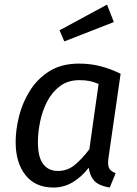

<svg xmlns="http://www.w3.org/2000/svg" viewBox="-20 -822 609 854"><path d="M331 -539.1Q382 -539.1 426.7 -527.6Q471.4 -516.1 516.5 -494L462.6 -120.5Q458.6 -92.5 464 -77Q469.5 -61.6 494.5 -51.6L468.2 12Q442.1 8.1 422 -1.4Q402 -11 390.4 -29.5Q378.8 -48 374.7 -76Q343.8 -36 304.3 -11.9Q264.8 12.1 217.7 12.1Q136.7 12.1 93.1 -43.5Q49.6 -99 49.6 -190.1Q49.6 -244.1 64.6 -304.6Q79.7 -365.2 113.2 -418.7Q146.7 -472.2 200.3 -505.7Q253.9 -539.1 331 -539.1ZM332.9 -465.5Q283.1 -465.5 247.7 -439.6Q212.3 -413.6 190.4 -371.7Q168.5 -329.8 158.6 -281.4Q148.6 -233 148.6 -189.1Q148.6 -123.3 172 -92.4Q195.4 -61.6 237.2 -61.6Q280.9 -61.6 313.8 -89.5Q346.7 -117.3 377.5 -158.2L418.5 -448.6Q397.6 -457.6 378.2 -461.6Q358.8 -465.5 332.9 -465.5ZM244.8 -687.2 456.1 -801.5 486.4 -723.9 266 -637.8Z"/></svg>

Font: Fira Sans Variable
Style: Italic
Weight: 397
Italic angle: -8°
Designer: Carrois Corporate & Edenspiekermann AG
Foundry: Carrois Corporate GbR & Edenspiekermann AG
Version: Version 4.202